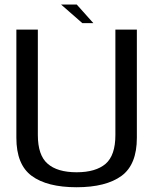

<svg xmlns="http://www.w3.org/2000/svg" viewBox="-20 -802 676 827"><path d="M310 4.5C394.5 4.5 459 -12 503.5 -44.5C547.5 -77 569.5 -131.5 569.5 -208.5V-674.5H477V-220.5C477 -162 463 -121 435 -96.5C407 -72.5 365.5 -60 310 -60C254.5 -60 212.5 -72.5 185 -97C157 -121 143 -162.5 143 -220.5V-674.5H50.5V-208.5C50.5 -131.5 72.5 -77 116.5 -44.5C160.5 -12 225 4.5 310 4.5ZM334.5 -702.5H382L310.5 -782.5H243Z"/></svg>

Font: Anybody
Style: Regular
Weight: 400
Designer: Tyler Finck
Foundry: Etcetera Type Company
Version: Version 1.110